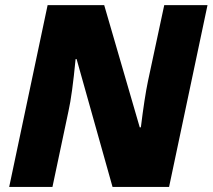

<svg xmlns="http://www.w3.org/2000/svg" viewBox="-20 -734 835 754"><path d="M421.9 0 280.8 -502H276.9Q263.2 -360.4 249 -297.9L186 0H16.1L167 -713.9H389.2L528.8 -233.9H533.2Q547.4 -349.6 561 -415L625 -713.9H794.9L644 0Z"/></svg>

Font: Open Sans Hebrew Extra Bold
Style: Italic
Weight: 800
Italic angle: -12°
Foundry: Ascender Corporation, Yanek Iontef
Version: Version 2.001;PS 002.001;hotconv 1.0.70;makeotf.lib2.5.58329